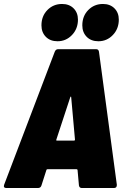

<svg xmlns="http://www.w3.org/2000/svg" viewBox="-20 -948 644 968"><path d="M378 -13 371 -91Q370 -95 366 -95H220Q215 -95 214 -91L189 -13Q185 0 171 0H12Q4 0 1 -4.5Q-2 -9 1 -17L256 -687Q261 -700 273 -700H465Q477 -700 479 -687L569 -17V-15Q569 0 554 0H393Q380 0 378 -13ZM268 -239H352Q358 -239 358 -244L339 -457Q339 -461 337 -461Q335 -461 334 -457L264 -244Q262 -239 268 -239ZM395 -820Q395 -867 425 -897.5Q455 -928 499 -928Q535 -928 557 -906Q579 -884 579 -849Q579 -803 549 -771.5Q519 -740 476 -740Q439 -740 417 -762.5Q395 -785 395 -820ZM189 -820Q189 -867 219 -897.5Q249 -928 293 -928Q329 -928 351 -906Q373 -884 373 -849Q373 -803 343 -771.5Q313 -740 270 -740Q233 -740 211 -762.5Q189 -785 189 -820Z"/></svg>

Font: Barlow Semi Condensed Black
Style: Italic
Weight: 900
Width: 4
Italic angle: -7°
Designer: Jeremy Tribby
Foundry: Tribby Type
Version: Version 1.408